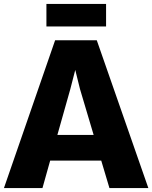

<svg xmlns="http://www.w3.org/2000/svg" viewBox="-29 -952 771 972"><path d="M186 0H-9L250 -748H461L722 0H525L483.5 -139H225ZM352 -598 327 -501 261.5 -269H445L376 -501ZM206 -818V-932H508V-818Z"/></svg>

Font: Koeln Type Sans ExtraBold
Style: Regular
Weight: 800
Designer: Eben Sorkin
Foundry: Eben Sorkin
Version: Version 2.001